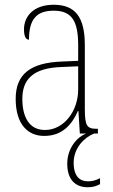

<svg xmlns="http://www.w3.org/2000/svg" viewBox="-20 -562 475 808"><path d="M166 10C245 10 284 -41 308 -95H310L316 0H342C306 14 263 60 263 127C263 195 298 226 349 226C370 226 384 222 401 213V188C380 198 368 201 350 201C316 201 290 180 290 123C290 59 337 15 376 0H392V-20H388C346 -20 337 -31 337 -105V-372C337 -491 296 -542 206 -542C120 -542 81 -492 81 -439C81 -410 88 -395 102 -395C102 -479 132 -517 206 -517C284 -517 309 -471 309 -371V-306L240 -303C108 -298 46 -250 46 -146C46 -40 96 10 166 10ZM169 -15C102 -15 74 -71 74 -146C74 -227 118 -276 239 -280L309 -283V-185C309 -96 250 -15 169 -15Z"/></svg>

Font: Noto Serif Georgian Condensed Thin
Style: Regular
Weight: 100
Width: 3
Designer: Monotype Design Team, Akaki Razmadze
Foundry: Google LLC
Version: Version 2.003